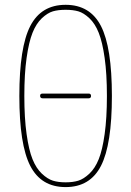

<svg xmlns="http://www.w3.org/2000/svg" viewBox="-20 -760 540 790"><path d="M302.2 -713.4Q280.3 -719.7 250 -719.7Q219.7 -719.7 197.8 -713.4Q175.8 -707 152.3 -685.1Q128.9 -663.1 113.8 -625Q98.6 -586.9 89.4 -521.5Q80.1 -456.1 80.1 -365.2Q80.1 -274.4 89.4 -208.5Q98.6 -142.6 113.8 -105Q128.9 -67.4 152.3 -45.4Q175.8 -23.4 197.8 -16.6Q219.7 -9.8 250 -9.8Q280.3 -9.8 302.2 -16.6Q324.2 -23.4 347.7 -45.4Q371.1 -67.4 386.2 -105Q401.4 -142.6 410.6 -208.5Q419.9 -274.4 419.9 -365.2Q419.9 -456.1 410.6 -521.5Q401.4 -586.9 386.2 -625Q371.1 -663.1 347.7 -685.1Q324.2 -707 302.2 -713.4ZM395.5 -77.6Q350.6 9.8 250 9.8Q149.4 9.8 104.5 -77.6Q59.6 -165 59.6 -365.2Q59.6 -565.4 104.5 -652.8Q149.4 -740.2 250 -740.2Q350.6 -740.2 395.5 -652.8Q440.4 -565.4 440.4 -365.2Q440.4 -165 395.5 -77.6ZM344.7 -355.5H155.3Q145.5 -355.5 145 -365.2Q144.5 -375 155.3 -375H344.7Q354.5 -375 354.5 -365.2Q354.5 -355.5 344.7 -355.5Z"/></svg>

Font: Rounded-X Mgen+ 1mn thin
Style: Regular
Weight: 100
Designer: [Source Han Sans]
Ryoko NISHIZUKA  (kana & ideographs); Paul D. Hunt (Latin, Greek & Cyrillic); Wenlong ZHANG  (bopomofo
Version: Version 1.059.20150602